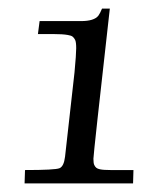

<svg xmlns="http://www.w3.org/2000/svg" viewBox="-20 -426 367 446"><path d="M37.1 0 38.1 -31Q108.2 -31 118.3 -35.3Q128.4 -39.6 131.1 -62L153.1 -258.1Q157 -300 157 -314Q157 -327.9 154.7 -332.9Q152.3 -337.9 148.9 -340.7Q145.5 -343.5 137.7 -344.7Q126 -346.9 103 -346.9H68.1L72 -377H168Q198.7 -377 208.5 -389.6Q212.4 -394.8 217 -406H235.1Q197 -67.6 197 -57.3Q197 -46.9 199 -42.7Q200.9 -38.6 203.7 -36.3Q206.5 -33.9 212.4 -32.7Q220.2 -31 237.1 -31H290L289.1 0Z"/></svg>

Font: Linden Hill
Style: Italic
Weight: 400
Italic angle: -5.60001°
Version: Version 1.201